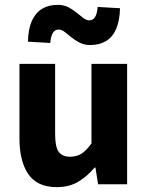

<svg xmlns="http://www.w3.org/2000/svg" viewBox="-20 -759 608 791"><path d="M214 12Q133.3 12 96.7 -41.5Q60.2 -95 60.2 -188V-496H207.1V-207Q207.1 -153.2 222 -133.3Q236.9 -113.3 268.5 -113.3Q296 -113.3 315.8 -126Q335.5 -138.6 356.8 -167.9V-496H503.7V0H384L373.3 -68.6H369.7Q338.8 -31.8 301.7 -9.9Q264.5 12 214 12ZM351 -573.4Q327.8 -573.4 308.6 -583.1Q289.4 -592.7 274.2 -605.3Q259.1 -617.9 246.4 -627.5Q233.7 -637.2 221.6 -637.2Q206.7 -637.2 198.3 -624.3Q189.8 -611.5 187 -582L95.1 -587.3Q96.2 -639.4 111.1 -672.7Q126.1 -706.1 153 -722.5Q180 -739 218.6 -739Q242.7 -739 261.3 -729.3Q280 -719.7 295.2 -707.1Q310.4 -694.5 323.2 -684.9Q336 -675.2 348.1 -675.2Q362.9 -675.2 371.3 -688.2Q379.8 -701.3 382.5 -730.4L474.4 -725.1Q473.2 -674 458.7 -640.2Q444.2 -606.5 416.9 -589.9Q389.6 -573.4 351 -573.4Z"/></svg>

Font: SourceSans3VF
Style: Regular
Weight: 200
Designer: Paul D. Hunt
Foundry: Adobe
Version: Version 3.052;hotconv 1.1.0;makeotfexe 2.6.0